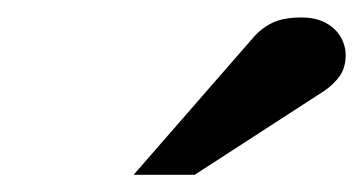

<svg xmlns="http://www.w3.org/2000/svg" viewBox="-20 -752 418 221"><path d="M377.9 -689Q377.9 -674.8 371.6 -665.3Q365.2 -655.8 354 -647.9L204.1 -550.8H133.8L270 -707Q274.9 -712.9 280.3 -717.3Q285.6 -721.7 292.2 -725.1Q298.8 -728.5 307.4 -730.2Q315.9 -731.9 327.1 -731.9Q340.3 -731.9 349.9 -728Q359.4 -724.1 365.5 -718Q371.6 -711.9 374.8 -704.1Q377.9 -696.3 377.9 -689Z"/></svg>

Font: Charis SIL Phon
Style: Italic
Weight: 400
Italic angle: -11°
Foundry: SIL International
Version: Version 5.000